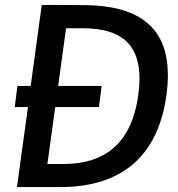

<svg xmlns="http://www.w3.org/2000/svg" viewBox="-20 -762 723 782"><path d="M51 -412 40 -326H94L49 0H224C484 0 625 -134 658 -375C689 -606 596 -736 333 -741C271 -742 161 -742 150 -742L105 -412ZM316 -647C481 -647 571 -576 543 -374C514 -169 399 -94 237 -94H173L205 -326H383L394 -412H217L249 -647Z"/></svg>

Font: Cheyenne Sans Medium
Style: Italic
Weight: 500
Italic angle: -8.13011°
Designer: The Public Sans project authors (U.S. Web Design System), Libre Franklin designed by Pablo Impallari and Rodrigo Fuenzal
Foundry: The Cheyenne Sans Project Authors
Version: Version 2.007